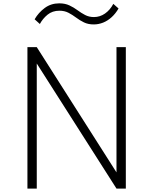

<svg xmlns="http://www.w3.org/2000/svg" viewBox="-20 -1100 894 1120"><path d="M140 0V-825H194.5L659.5 -94.5V-825H714V0H659.5L194.5 -729.5V0ZM527 -957.5Q494 -957.5 469.5 -969.5Q445 -981.5 423.8 -997.5Q402.5 -1013.5 379.5 -1025.5Q356.5 -1037.5 326.5 -1037.5Q285.5 -1037.5 257.2 -1014.2Q229 -991 212.5 -960L182 -987.5Q204.5 -1026.5 241 -1053.5Q277.5 -1080.5 325.5 -1080.5Q359.5 -1080.5 385 -1068.5Q410.5 -1056.5 432 -1040.5Q453.5 -1024.5 476.5 -1012.5Q499.5 -1000.5 528 -1000.5Q563 -1000.5 592.5 -1021Q622 -1041.5 641 -1077.5L671.5 -1050.5Q654.5 -1021 631.5 -1000Q608.5 -979 581.8 -968.2Q555 -957.5 527 -957.5Z"/></svg>

Font: Spartan Thin Light
Style: Regular
Weight: 300
Version: Version 1.004